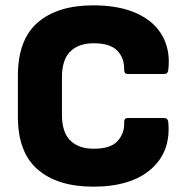

<svg xmlns="http://www.w3.org/2000/svg" viewBox="-20 -687 697 719"><path d="M329 12Q196 12 121.5 -52Q47 -116 47 -250V-403Q47 -539 121.5 -603Q196 -667 329 -667Q426 -667 492 -637Q558 -607 588.5 -552Q619 -497 610 -424Q608 -410 596 -410H458Q445 -410 445 -425Q446 -470 419 -497.5Q392 -525 331 -525Q275 -525 243.5 -494.5Q212 -464 212 -397V-258Q212 -191 243.5 -160.5Q275 -130 331 -130Q395 -130 421 -159.5Q447 -189 445 -230Q445 -245 458 -245H595Q608 -245 610 -231Q621 -120 546 -54Q471 12 329 12Z"/></svg>

Font: Sofia Sans Black
Style: Regular
Weight: 900
Designer: Botio Nikoltchev, Ani Petrova
Foundry: lettersoup
Version: Version 4.100; ttfautohint (v1.8.3)